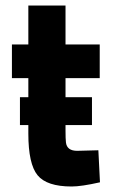

<svg xmlns="http://www.w3.org/2000/svg" viewBox="-20 -659 405 691"><path d="M338.9 -377.9H215.8V-309.1H311V-209H215.8V-189Q215.8 -159.2 217.3 -146.5Q220.7 -116.2 257.8 -116.2L334 -118.2L339.8 -2.9Q272.9 12.2 237.8 12.2Q148.4 12.2 115.2 -28.3Q82 -68.8 82 -178.2V-209H51.8V-309.1H82V-377.9H22.9V-499H82V-639.2H215.8V-499H338.9Z"/></svg>

Font: TitilliumWeb-Bold
Style: Bold
Weight: 700
Version: Version 1.001;PS 57.000;hotconv 1.0.70;makeotf.lib2.5.55311